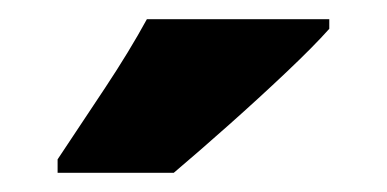

<svg xmlns="http://www.w3.org/2000/svg" viewBox="-20 -786 403 200"><path d="M323 -756Q307 -738 278.5 -711Q250 -684 218.5 -656Q187 -628 161 -606H40V-620Q64 -656 89.5 -694.5Q115 -733 133 -766H323Z"/></svg>

Font: Noto Sans Thai Cond Blk
Style: Regular
Weight: 900
Width: 3
Designer: Monotype Design Team
Foundry: Monotype Imaging Inc.
Version: Version 2.002; ttfautohint (v1.8.4.7-5d5b)